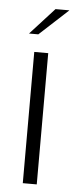

<svg xmlns="http://www.w3.org/2000/svg" viewBox="-49 -657 270 685"><g transform="rotate(5 86.0 -314.5)"><path d="M59.6 -470H109.6V0H59.6ZM35.2 -533.8 121.8 -628.8H171.6L68.5 -533.8Z"/></g></svg>

Font: Smooch Sans Thin
Style: Regular
Weight: 100
Designer: Robert E. Leuschke
Foundry: Robert E. Leuschke
Version: Version 1.010